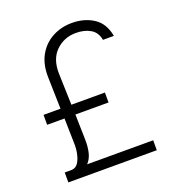

<svg xmlns="http://www.w3.org/2000/svg" viewBox="-131 -822 849 926"><g transform="rotate(-20 294.0 -358.5)"><path d="M510 -589H454Q447 -629 416.5 -647Q386 -665 342 -665Q281 -665 239 -624Q197 -583 199 -508L204 -347H376V-296H206L209 -167Q210 -131 203 -101Q196 -71 177 -51H516V0H62V-51H97Q119 -52 131 -70Q143 -88 148.5 -114.5Q154 -141 153 -166L150 -296H61V-347H148L144 -508Q142 -575 168 -621.5Q194 -668 239.5 -692.5Q285 -717 340 -717Q404 -717 451 -686.5Q498 -656 510 -589Z"/></g></svg>

Font: Asta Sans Light
Style: Regular
Weight: 300
Designer: 42dot
Version: Version 1.000